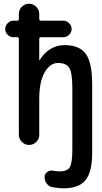

<svg xmlns="http://www.w3.org/2000/svg" viewBox="-20 -770 540 1020"><path d="M51.8 -572.3Q34.2 -572.3 21 -585Q7.8 -597.7 7.8 -615.7Q7.8 -633.8 21 -647Q34.2 -660.2 51.8 -660.2H72.3Q80.1 -660.2 80.1 -668.9V-696.3Q80.1 -718.8 96.2 -734.4Q112.3 -750 134.3 -750Q156.2 -750 172.4 -733.9Q188.5 -717.8 188.5 -696.3V-668.9Q188.5 -660.2 197.3 -660.2H316.4Q334 -660.2 347.2 -647Q360.4 -633.8 360.4 -615.7Q360.4 -597.7 347.2 -585Q334 -572.3 316.4 -572.3H197.3Q188.5 -572.3 188.5 -563.5V-451.2Q188.5 -450.2 189.5 -450.2Q191.4 -450.2 191.4 -451.2Q212.9 -488.3 247.6 -509.3Q282.2 -530.3 323.2 -530.3Q402.3 -530.3 436 -483.4Q469.7 -436.5 469.7 -320.3V43Q469.7 143.6 434.1 187Q398.4 230.5 317.4 230.5Q292 230.5 259.8 224.6Q241.2 221.7 229 206.5Q216.8 191.4 216.8 169.9Q216.8 154.3 230.5 144Q244.1 133.8 260.7 136.7Q287.1 140.6 294.9 140.6Q336.9 140.6 350.6 118.7Q364.3 96.7 364.3 23.4V-300.8Q364.3 -382.8 348.1 -409.2Q332 -435.5 288.1 -435.5Q246.1 -435.5 217.3 -385.7Q188.5 -335.9 188.5 -244.1V-53.7Q188.5 -31.2 172.4 -15.6Q156.2 0 134.3 0Q112.3 0 96.2 -16.1Q80.1 -32.2 80.1 -53.7V-563.5Q80.1 -572.3 72.3 -572.3Z"/></svg>

Font: Rounded Mgen+ 1m medium
Style: Regular
Weight: 500
Designer: [Source Han Sans]
Ryoko NISHIZUKA  (kana & ideographs); Paul D. Hunt (Latin, Greek & Cyrillic); Wenlong ZHANG  (bopomofo
Version: Version 1.059.20150602